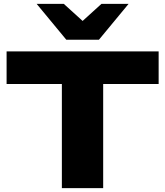

<svg xmlns="http://www.w3.org/2000/svg" viewBox="-20 -970 851 990"><path d="M299 0V-537H14V-705H798V-537H512V0ZM322 -765 169 -950H309L406 -862L503 -950H643L490 -765Z"/></svg>

Font: Nunito Sans 10pt Expanded Black
Style: Regular
Weight: 900
Width: 7
Designer: Vernon Adams
Foundry: Vernon Adams
Version: Version 3.101;gftools[0.9.27]